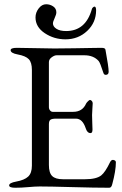

<svg xmlns="http://www.w3.org/2000/svg" viewBox="-20 -878 575 903"><path d="M147 -796Q147 -819 162 -838.5Q177 -858 197 -858Q215 -858 230 -848Q245 -838 245 -820Q245 -810 237 -793Q229 -776 229 -768Q229 -753 245.5 -742.5Q262 -732 291 -732Q383 -732 412 -835Q413 -840 417.5 -843.5Q422 -847 424 -847Q432 -847 432 -830Q432 -772 390 -732.5Q348 -693 288 -693Q234 -693 190.5 -722Q147 -751 147 -796ZM210 -102Q210 -65 225.5 -50Q241 -35 276 -35H380Q433 -35 456 -53Q475 -68 498 -116Q504 -127 512 -126Q525 -124 525 -115Q525 -75 508 -12Q504 5 494 5Q426 5 320 2Q214 -1 167 -1Q146 -1 113 2Q80 5 52 5Q23 5 23 -6Q23 -18 56 -24Q95 -31 112.5 -47.5Q130 -64 130 -99V-549Q130 -584 115.5 -599.5Q101 -615 63 -622Q30 -628 30 -642Q30 -653 59 -653Q97 -653 149.5 -651.5Q202 -650 236 -650Q276 -650 329 -651Q382 -652 419 -652.5Q456 -653 458 -653Q475 -653 476 -644Q491 -563 491 -541Q491 -526 477 -526Q469 -526 466 -536Q451 -583 444 -591Q420 -618 377 -618H246Q236 -618 223 -608.5Q210 -599 210 -586V-374Q210 -365 215.5 -358.5Q221 -352 228 -352H324Q368 -352 385 -391Q387 -395 393.5 -401.5Q400 -408 403 -408Q407 -408 411.5 -403.5Q416 -399 416 -392Q416 -388 414.5 -367Q413 -346 413 -337Q413 -326 414 -299Q415 -272 415 -269Q415 -252 406 -252Q390 -252 383 -275Q368 -320 337 -320H244Q225 -320 217.5 -315Q210 -310 210 -294Z"/></svg>

Font: EB Garamond SC 12
Style: Regular
Weight: 400
Version: Version 0.016 ; ttfautohint (v0.97) -l 8 -r 50 -G 200 -x 0 -